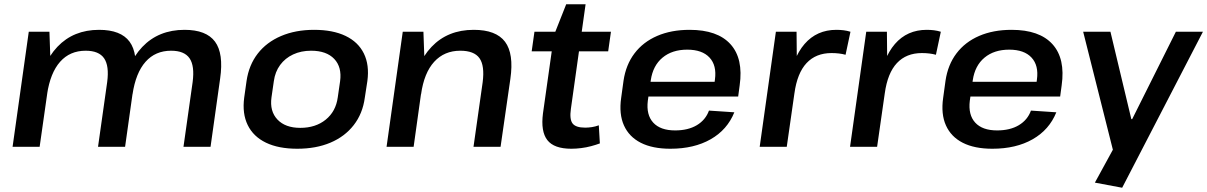

<svg xmlns="http://www.w3.org/2000/svg" viewBox="-20 -689 5665 901"><path d="M884 -304Q894 -380 869.5 -415.5Q845 -451 783 -451Q709 -451 663 -399Q617 -347 602 -247L542 -171L551 -239Q571 -388 647.5 -468.5Q724 -549 846 -549Q948 -549 989 -493.5Q1030 -438 1013 -320L968 0H841ZM115 -540H212L218 -365L166 0H39ZM483 -304Q493 -380 468.5 -415.5Q444 -451 382 -451Q308 -451 262 -399Q216 -347 201 -247L141 -171L151 -239Q174 -390 249.5 -469.5Q325 -549 445 -549Q547 -549 588 -493.5Q629 -438 612 -320L567 0H440Z M1375 9Q1287 9 1228 -19.5Q1169 -48 1142.5 -102Q1116 -156 1126 -231L1137 -309Q1148 -384 1189.5 -437.5Q1231 -491 1299 -520Q1367 -549 1454 -549Q1542 -549 1601.5 -520.5Q1661 -492 1687.5 -438Q1714 -384 1704 -309L1692 -231Q1682 -156 1640 -102Q1598 -48 1530.5 -19.5Q1463 9 1375 9ZM1389 -89Q1461 -89 1508.5 -127.5Q1556 -166 1565 -232L1576 -308Q1585 -374 1548.5 -412.5Q1512 -451 1440 -451Q1393 -451 1355.5 -433.5Q1318 -416 1294.5 -384Q1271 -352 1265 -308L1254 -232Q1245 -167 1282 -128Q1319 -89 1389 -89Z M2245 -303Q2255 -381 2230 -416Q2205 -451 2140 -451Q2065 -451 2017.5 -399Q1970 -347 1956 -247L1896 -171L1906 -239Q1929 -389 2005 -469Q2081 -549 2203 -549Q2308 -549 2350 -493Q2392 -437 2375 -319L2329 0H2202ZM1870 -540H1967L1973 -372L1921 0H1794Z M2661 9Q2580 9 2548.5 -31.5Q2517 -72 2528 -157L2580 -525L2637 -669H2728L2659 -178Q2652 -129 2667 -109.5Q2682 -90 2726 -90Q2741 -90 2757.5 -92.5Q2774 -95 2790 -101L2795 -16Q2776 -9 2753.5 -3Q2731 3 2707 6Q2683 9 2661 9ZM2488 -540H2847L2834 -448H2475Z M3126 9Q3042 9 2987 -19Q2932 -47 2908 -100.5Q2884 -154 2895 -230L2906 -310Q2917 -385 2957.5 -438.5Q2998 -492 3064 -520.5Q3130 -549 3216 -549Q3347 -549 3408 -481.5Q3469 -414 3451 -288L3444 -236H3000L3009 -305H3352L3330 -278L3335 -316Q3344 -382 3309.5 -419Q3275 -456 3205 -456Q3134 -456 3089 -418.5Q3044 -381 3034 -313L3020 -216Q3012 -150 3045.5 -113.5Q3079 -77 3148 -77Q3209 -77 3250 -101.5Q3291 -126 3307 -170L3426 -162Q3393 -80 3315 -35.5Q3237 9 3126 9Z M3621 -540H3718L3720 -335L3672 0H3545ZM3679 -286Q3698 -416 3755.5 -482.5Q3813 -549 3905 -549Q3922 -549 3938.5 -547Q3955 -545 3971 -540L3948 -432Q3919 -440 3882 -440Q3809 -440 3765 -393Q3721 -346 3708 -251Z M4045 -540H4142L4144 -335L4096 0H3969ZM4103 -286Q4122 -416 4179.5 -482.5Q4237 -549 4329 -549Q4346 -549 4362.5 -547Q4379 -545 4395 -540L4372 -432Q4343 -440 4306 -440Q4233 -440 4189 -393Q4145 -346 4132 -251Z M4637 9Q4553 9 4498 -19Q4443 -47 4419 -100.5Q4395 -154 4406 -230L4417 -310Q4428 -385 4468.5 -438.5Q4509 -492 4575 -520.5Q4641 -549 4727 -549Q4858 -549 4919 -481.5Q4980 -414 4962 -288L4955 -236H4511L4520 -305H4863L4841 -278L4846 -316Q4855 -382 4820.5 -419Q4786 -456 4716 -456Q4645 -456 4600 -418.5Q4555 -381 4545 -313L4531 -216Q4523 -150 4556.5 -113.5Q4590 -77 4659 -77Q4720 -77 4761 -101.5Q4802 -126 4818 -170L4937 -162Q4904 -80 4826 -35.5Q4748 9 4637 9Z M5118 168 5229 -35 5207 32 5063 -540H5191L5289 -130H5293L5498 -540H5625L5246 192Z"/></svg>

Font: Pathway Extreme 8pt Thin 12pt SemiBold
Style: Italic
Weight: 600
Italic angle: -8°
Version: Version 1.001;gftools[0.9.26]